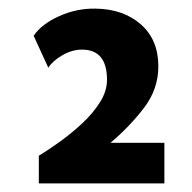

<svg xmlns="http://www.w3.org/2000/svg" viewBox="-20 -713 445 445"><path d="M58 -630Q76 -657 117 -675.5Q158 -694 202 -693Q266 -692 306.5 -656.5Q347 -621 347 -559Q347 -506 313 -462Q279 -418 236 -382H361V-288H70V-352Q93 -366 120 -385.5Q147 -405 171.5 -428Q196 -451 212 -476.5Q228 -502 228 -528Q228 -598 170 -598Q147 -598 124.5 -585Q102 -572 92 -556Z"/></svg>

Font: Reem Kufi Medium
Style: Regular
Weight: 500
Designer: Khaled Hosny
Version: Version 1.001